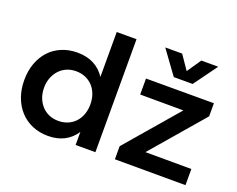

<svg xmlns="http://www.w3.org/2000/svg" viewBox="-119 -967 1462 1185"><g transform="rotate(20 612.0 -374.5)"><path d="M893 -601 781 -755H892L955 -663L1018 -755H1129L1017 -601ZM467 -742H597V0H467V-86Q438 -41 392.5 -17.5Q347 6 287 6Q230 6 183 -14Q136 -34 102.5 -70.5Q69 -107 50.5 -157.5Q32 -208 32 -269Q32 -330 50.5 -380Q69 -430 102 -465.5Q135 -501 181.5 -520.5Q228 -540 284 -540Q346 -540 392 -516Q438 -492 467 -447ZM1189 -105V1L725 0V-86L1019 -428L735 -429V-534H1181V-448L887 -106ZM315 -103Q349 -103 377 -115Q405 -127 425 -148.5Q445 -170 456 -200Q467 -230 467 -266Q467 -302 456 -332Q445 -362 425 -383.5Q405 -405 377 -417Q349 -429 315 -429Q282 -429 254 -417Q226 -405 206 -383Q186 -361 174.5 -331.5Q163 -302 163 -266Q163 -230 174.5 -200Q186 -170 206 -148.5Q226 -127 253.5 -115Q281 -103 315 -103Z"/></g></svg>

Font: QuotatisMedium
Style: Regular
Weight: 500
Designer: Julieta Ulanovsky
Foundry: Quotatis-Medium
Version: Version 4.000;PS 004.000;hotconv 1.0.88;makeotf.lib2.5.64775